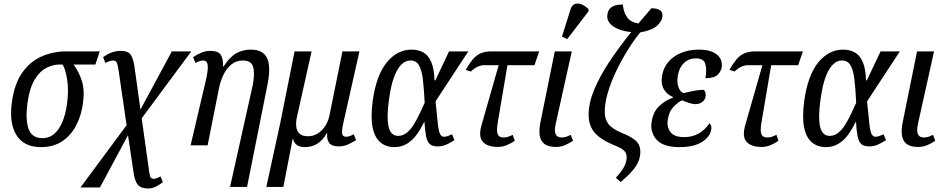

<svg xmlns="http://www.w3.org/2000/svg" viewBox="-20 -829 5396 1095"><path d="M214 10Q116 10 73.5 -59Q31 -128 48 -247Q62 -350 106 -413.5Q150 -477 216 -506.5Q282 -536 360 -536H549L524 -461H399Q428 -424 446 -370Q464 -316 453 -238Q443 -168 413.5 -112Q384 -56 334 -23Q284 10 214 10ZM223 -41Q277 -41 313 -92Q349 -143 362 -235Q373 -313 363 -375Q353 -437 337 -461H319Q282 -461 244.5 -442Q207 -423 178 -375.5Q149 -328 137 -244Q124 -152 142 -96.5Q160 -41 223 -41Z M439 240 702 -115 656 -430Q651 -463 645 -473.5Q639 -484 624 -484Q614 -484 602 -479.5Q590 -475 581 -470L568 -503Q596 -523 620.5 -531Q645 -539 668 -539Q707 -539 723 -520Q739 -501 747 -448L781 -204L960 -536H1071L788 -154L825 109Q831 158 835.5 174.5Q840 191 857 191Q865 191 876 186.5Q887 182 896 177L909 210Q884 229 864.5 237.5Q845 246 825 246Q785 246 766.5 225Q748 204 741 150L710 -58L550 240Z M1292 237 1422 -346Q1434 -411 1423.5 -447.5Q1413 -484 1365 -484Q1327 -484 1299 -461Q1271 -438 1253.5 -400.5Q1236 -363 1228 -321L1164 0H1067L1154 -371Q1168 -431 1164.5 -457.5Q1161 -484 1139 -484Q1121 -484 1095 -470L1081 -503Q1105 -519 1129.5 -529Q1154 -539 1179 -539Q1224 -539 1239 -516Q1254 -493 1252 -450H1255Q1292 -506 1329 -526Q1366 -546 1411 -546Q1479 -546 1502.5 -499Q1526 -452 1506 -349L1389 237Z M1499 237 1578 -126 1660 -536H1757L1673 -160Q1667 -132 1669.5 -107.5Q1672 -83 1687.5 -67.5Q1703 -52 1736 -52Q1782 -52 1816 -87Q1850 -122 1860 -176L1933 -536H2030L1939 -132Q1929 -88 1931 -68.5Q1933 -49 1953 -49Q1972 -49 1997 -63L2011 -30Q1987 -15 1963 -4.5Q1939 6 1913 6Q1873 6 1858 -13Q1843 -32 1846 -70H1844Q1800 10 1719 10Q1662 10 1651 -37H1649L1596 237Z M2229 10Q2182 10 2149.5 -17Q2117 -44 2105 -102.5Q2093 -161 2106 -257Q2127 -402 2186.5 -474Q2246 -546 2327 -546Q2364 -546 2392.5 -531Q2421 -516 2438.5 -477.5Q2456 -439 2458 -371H2463L2541 -536H2651L2464 -251Q2472 -166 2477 -122.5Q2482 -79 2490 -64Q2498 -49 2513 -49Q2523 -49 2535 -53.5Q2547 -58 2558 -63L2572 -30Q2556 -19 2530.5 -6.5Q2505 6 2477 6Q2446 6 2431 -7.5Q2416 -21 2410 -51.5Q2404 -82 2401 -132H2398Q2380 -94 2356.5 -61.5Q2333 -29 2301.5 -9.5Q2270 10 2229 10ZM2251 -54Q2278 -54 2300.5 -72.5Q2323 -91 2341 -120.5Q2359 -150 2374 -182.5Q2389 -215 2402 -243Q2398 -325 2391.5 -378Q2385 -431 2369 -457.5Q2353 -484 2321 -484Q2277 -484 2245.5 -429Q2214 -374 2199 -266Q2184 -160 2196 -107Q2208 -54 2251 -54Z M2819 9Q2760 9 2733.5 -20.5Q2707 -50 2727 -118L2824 -457H2739Q2723 -457 2704 -448.5Q2685 -440 2665 -421L2636 -431Q2657 -467 2676 -490Q2695 -513 2720.5 -524.5Q2746 -536 2787 -536H3055L3028 -457H2874L2818 -126Q2811 -82 2818.5 -63.5Q2826 -45 2850 -45Q2866 -45 2878 -49Q2890 -53 2904 -60L2916 -26Q2895 -12 2871 -1.5Q2847 9 2819 9Z M3150 9Q3091 9 3069.5 -24.5Q3048 -58 3062 -131L3144 -536H3241L3150 -126Q3140 -82 3149 -63.5Q3158 -45 3182 -45Q3198 -45 3209.5 -49Q3221 -53 3235 -60L3248 -26Q3227 -12 3203 -1.5Q3179 9 3150 9ZM3215 -606 3185 -620 3234 -776Q3242 -802 3261 -807Q3280 -812 3300.5 -802.5Q3321 -793 3337 -776L3336 -764Z M3520 209 3492 185Q3531 142 3542.5 116Q3554 90 3554 67Q3554 45 3539.5 30.5Q3525 16 3494 4Q3411 -29 3374 -69.5Q3337 -110 3337 -174Q3337 -241 3368.5 -317Q3400 -393 3454.5 -475.5Q3509 -558 3580 -646Q3516 -652 3477 -679Q3438 -706 3444 -745Q3447 -771 3462 -783.5Q3477 -796 3496 -800Q3515 -804 3532 -803Q3536 -760 3556 -731Q3576 -702 3621 -695Q3639 -716 3657.5 -738Q3676 -760 3695 -782Q3761 -781 3758 -740Q3757 -709 3727.5 -682.5Q3698 -656 3631 -644Q3592 -596 3556 -537Q3520 -478 3491 -416.5Q3462 -355 3445.5 -297Q3429 -239 3429 -191Q3429 -149 3450 -121.5Q3471 -94 3526 -71Q3582 -49 3607 -25.5Q3632 -2 3632 37Q3632 80 3606.5 119Q3581 158 3520 209Z M3854 10Q3762 10 3724 -33Q3686 -76 3697 -137Q3706 -194 3741.5 -226Q3777 -258 3818 -272L3819 -275Q3783 -290 3765.5 -321Q3748 -352 3756 -398Q3764 -445 3794 -478.5Q3824 -512 3868.5 -529Q3913 -546 3964 -546Q4017 -546 4047.5 -531Q4078 -516 4089 -493Q4100 -470 4096 -445Q4091 -419 4071 -401Q4051 -383 4003 -383Q4012 -431 4003 -463.5Q3994 -496 3949 -496Q3909 -496 3881.5 -470.5Q3854 -445 3846 -399Q3839 -360 3849.5 -331.5Q3860 -303 3879 -298Q3911 -306 3941 -311.5Q3971 -317 3993 -317Q4008 -305 4004 -278Q4001 -259 3984.5 -247Q3968 -235 3946 -235Q3931 -235 3912.5 -241Q3894 -247 3870 -257Q3848 -247 3822.5 -221.5Q3797 -196 3789 -150Q3781 -109 3802 -78Q3823 -47 3882 -47Q3927 -47 3963 -66.5Q3999 -86 4026 -126Q4031 -122 4035 -112.5Q4039 -103 4036 -89Q4029 -48 3983 -19Q3937 10 3854 10Z M4323 9Q4264 9 4237.5 -20.5Q4211 -50 4231 -118L4328 -457H4243Q4227 -457 4208 -448.5Q4189 -440 4169 -421L4140 -431Q4161 -467 4180 -490Q4199 -513 4224.5 -524.5Q4250 -536 4291 -536H4559L4532 -457H4378L4322 -126Q4315 -82 4322.5 -63.5Q4330 -45 4354 -45Q4370 -45 4382 -49Q4394 -53 4408 -60L4420 -26Q4399 -12 4375 -1.5Q4351 9 4323 9Z M4690 10Q4643 10 4610.5 -17Q4578 -44 4566 -102.5Q4554 -161 4567 -257Q4588 -402 4647.5 -474Q4707 -546 4788 -546Q4825 -546 4853.5 -531Q4882 -516 4899.5 -477.5Q4917 -439 4919 -371H4924L5002 -536H5112L4925 -251Q4933 -166 4938 -122.5Q4943 -79 4951 -64Q4959 -49 4974 -49Q4984 -49 4996 -53.5Q5008 -58 5019 -63L5033 -30Q5017 -19 4991.5 -6.5Q4966 6 4938 6Q4907 6 4892 -7.5Q4877 -21 4871 -51.5Q4865 -82 4862 -132H4859Q4841 -94 4817.5 -61.5Q4794 -29 4762.5 -9.5Q4731 10 4690 10ZM4712 -54Q4739 -54 4761.5 -72.5Q4784 -91 4802 -120.5Q4820 -150 4835 -182.5Q4850 -215 4863 -243Q4859 -325 4852.5 -378Q4846 -431 4830 -457.5Q4814 -484 4782 -484Q4738 -484 4706.5 -429Q4675 -374 4660 -266Q4645 -160 4657 -107Q4669 -54 4712 -54Z M5216 9Q5157 9 5135.5 -24.5Q5114 -58 5128 -131L5210 -536H5307L5216 -126Q5206 -82 5215 -63.5Q5224 -45 5248 -45Q5264 -45 5275.5 -49Q5287 -53 5301 -60L5314 -26Q5293 -12 5269 -1.5Q5245 9 5216 9Z"/></svg>

Font: Noto Serif Condensed
Style: Italic
Weight: 400
Width: 3
Italic angle: -12°
Designer: Monotype Design Team
Foundry: Monotype Imaging Inc.
Version: Version 2.014; ttfautohint (v1.8.4.7-5d5b)